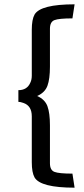

<svg xmlns="http://www.w3.org/2000/svg" viewBox="-20 -738 390 888"><path d="M211 -605V-430Q211 -373 199.5 -341.5Q188 -310 152 -294Q188 -278 199.5 -246.5Q211 -215 211 -158V17Q211 49 232 57Q253 65 315 65L325 130Q168 130 140 83Q127 60 127 12V-200Q127 -249 88 -262Q74 -267 65 -267V-321Q105 -321 120 -355Q127 -369 127 -388V-600Q127 -648 140 -671Q168 -718 325 -718L315 -653Q253 -653 232 -645Q211 -637 211 -605Z"/></svg>

Font: Average Sans
Style: Regular
Weight: 400
Designer: Eduardo Rodriguez Tunni
Foundry: Eduardo Rodriguez Tunni
Version: Version 1.002